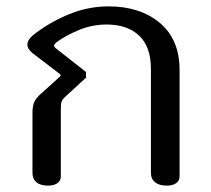

<svg xmlns="http://www.w3.org/2000/svg" viewBox="-20 -580 664 603"><path d="M82 -36V-225Q82 -248 88 -260.5Q94 -273 109 -286L170 -341V-346L81 -414Q66 -427 66 -440Q66 -454 82 -468Q130 -507 192.5 -533.5Q255 -560 321 -560Q420 -560 482 -508Q544 -456 544 -360V-25Q544 -13 533.5 -5Q523 3 504 3Q480 3 467 -7.5Q454 -18 454 -36V-364Q454 -433 417 -468Q380 -503 315 -503Q270 -503 228.5 -486Q187 -469 157 -447Q150 -441 150 -437Q150 -432 157 -427L250 -354V-336L186 -277Q176 -268 173.5 -261Q171 -254 171 -237V-25Q171 -13 160.5 -5Q150 3 131 3Q107 3 94.5 -7.5Q82 -18 82 -36Z"/></svg>

Font: Maitree Medium
Style: Regular
Weight: 500
Designer: CadsonDemak Team
Foundry: CadsonDemak
Version: Version 1.000